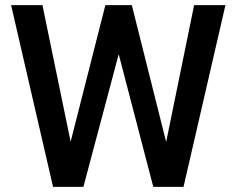

<svg xmlns="http://www.w3.org/2000/svg" viewBox="-20 -731 920 751"><path d="M629.9 -175.8 739.3 -710.9H861.8L697.8 0H579.6L444.3 -519L306.2 0H187.5L23.4 -710.9H146L256.3 -176.8L392.1 -710.9H495.6Z"/></svg>

Font: Vazir Medium UI
Style: Medium-UI
Weight: 500
Designer: Saber Rastikerdar
Foundry: Saber Rastikerdar
Version: Version 30.0.0